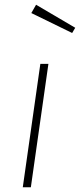

<svg xmlns="http://www.w3.org/2000/svg" viewBox="-20 -789 337 809"><path d="M110 0H76L150 -520H184ZM297 -672 284 -650 112 -734 132 -769Z"/></svg>

Font: FiraGO UltraLight
Style: Italic
Weight: 200
Italic angle: -8°
Designer: bBox Type GmbH
Foundry: bBox Type GmbH
Version: Version 1.001